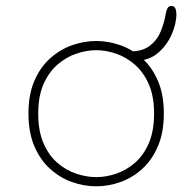

<svg xmlns="http://www.w3.org/2000/svg" viewBox="-20 -628 659 658"><path d="M310 10.5Q268 10.5 227 -4Q186 -18.5 152 -49Q118 -79.5 97.8 -126.8Q77.5 -174 77.5 -239Q77.5 -304 97.8 -351Q118 -398 152 -428.2Q186 -458.5 227 -473Q268 -487.5 310 -487.5Q351.5 -487.5 392.5 -473Q433.5 -458.5 467.2 -428.2Q501 -398 521.2 -351Q541.5 -304 541.5 -239Q541.5 -174 521.2 -126.8Q501 -79.5 467.2 -49Q433.5 -18.5 392.5 -4Q351.5 10.5 310 10.5ZM310 -21Q343 -21 377.5 -32.5Q412 -44 441.8 -69.5Q471.5 -95 489.8 -136.8Q508 -178.5 508 -239Q508 -298.5 489.8 -339.8Q471.5 -381 441.8 -406.8Q412 -432.5 377.5 -444.2Q343 -456 310 -456Q277 -456 242 -444.2Q207 -432.5 177.2 -406.8Q147.5 -381 129.2 -339.8Q111 -298.5 111 -239Q111 -178.5 129.2 -136.8Q147.5 -95 177.2 -69.5Q207 -44 242 -32.5Q277 -21 310 -21ZM448 -420.5Q437.5 -420.5 432.2 -421Q427 -421.5 423 -423.5Q419.5 -425.5 416 -429.2Q412.5 -433 412.5 -440.5Q412.5 -444.5 415.2 -448Q418 -451.5 423 -451.5Q468 -451.5 493.2 -471Q518.5 -490.5 530.8 -520.2Q543 -550 548 -580.5Q550.5 -593.5 554.5 -600.5Q558.5 -607.5 567.5 -607.5Q577 -607.5 580.8 -599.5Q584.5 -591.5 584.5 -580Q584.5 -546.5 568 -509.2Q551.5 -472 521 -446.2Q490.5 -420.5 448 -420.5Z"/></svg>

Font: Sono Monospace ExtraLight
Style: Regular
Weight: 250
Version: Version 2.112